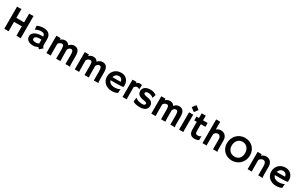

<svg xmlns="http://www.w3.org/2000/svg" viewBox="338 -2824 7667 4897"><g transform="rotate(30 4171.0 -375.5)"><path d="M88.9 0H104.5C172.9 0 205.6 2 215.8 2.9V-275.9H445.3V0H479.5C519 0 561.5 2 572.3 2.9V-653.3C569.3 -652.3 540.5 -649.4 508.3 -649.4C495.1 -649.4 477.5 -649.9 445.3 -651.9V-393.1H215.8V-653.3C199.2 -650.9 177.7 -649.4 151.9 -649.4C131.8 -649.4 121.1 -649.9 88.9 -651.9Z M728.5 -154.3C728.5 -48.8 808.1 7.3 943.8 7.3C986.8 7.3 1035.2 -8.8 1074.7 -30.3C1086.4 -11.2 1101.6 2.4 1119.6 12.2L1208 -68.8C1181.6 -82.5 1168 -105.5 1168 -146V-322.8C1168 -445.8 1091.3 -520 950.2 -520C882.3 -520 810.5 -501 761.2 -474.6L775.9 -366.7L777.3 -365.7C804.7 -391.6 879.9 -415.5 931.6 -415.5C1005.4 -415.5 1043.9 -394.5 1047.9 -319.8C1040 -320.8 1029.3 -321.3 1021.5 -321.8C829.6 -327.6 728.5 -246.6 728.5 -154.3ZM855.5 -157.7C855.5 -200.2 906.2 -239.7 1023.9 -233.9C1033.7 -233.4 1041.5 -232.9 1048.3 -231.9V-141.6C1048.3 -133.8 1048.3 -126 1048.8 -118.7C1022.9 -104.5 992.7 -94.7 964.8 -94.7C883.3 -94.7 855.5 -113.3 855.5 -157.7Z M1328.6 0H1456.1C1453.1 -21.5 1452.1 -48.3 1452.1 -141.1V-343.3C1482.9 -387.7 1515.1 -405.3 1559.6 -405.3C1601.1 -405.3 1615.7 -369.1 1615.7 -263.2V1.5C1650.4 -0.5 1673.3 0 1679.2 0H1741.7C1737.8 -50.8 1735.8 -83.5 1735.8 -322.3C1735.8 -327.6 1735.8 -333 1735.4 -337.9C1764.2 -386.2 1785.2 -405.3 1827.6 -405.3C1869.6 -405.3 1890.1 -370.1 1890.1 -262.7V1.5C1924.8 -0.5 1951.2 0 1957 0C1983.9 0 2014.2 2 2028.8 3.4L2029.8 1.5C2025.9 -3.4 2019 -8.3 2016.6 -24.9C2013.2 -48.8 2013.7 -111.8 2013.7 -322.3C2013.7 -440.9 1963.9 -520 1857.4 -520C1799.3 -520 1757.8 -498 1710 -448.2C1686.5 -493.2 1647 -520 1589.4 -520C1537.1 -520 1497.6 -502.9 1452.1 -466.3V-510.3H1328.6Z M2163.6 0H2291C2288.1 -21.5 2287.1 -48.3 2287.1 -141.1V-343.3C2317.9 -387.7 2350.1 -405.3 2394.5 -405.3C2436 -405.3 2450.7 -369.1 2450.7 -263.2V1.5C2485.4 -0.5 2508.3 0 2514.2 0H2576.7C2572.8 -50.8 2570.8 -83.5 2570.8 -322.3C2570.8 -327.6 2570.8 -333 2570.3 -337.9C2599.1 -386.2 2620.1 -405.3 2662.6 -405.3C2704.6 -405.3 2725.1 -370.1 2725.1 -262.7V1.5C2759.8 -0.5 2786.1 0 2792 0C2818.8 0 2849.1 2 2863.8 3.4L2864.7 1.5C2860.8 -3.4 2854 -8.3 2851.6 -24.9C2848.1 -48.8 2848.6 -111.8 2848.6 -322.3C2848.6 -440.9 2798.8 -520 2692.4 -520C2634.3 -520 2592.8 -498 2544.9 -448.2C2521.5 -493.2 2481.9 -520 2424.3 -520C2372.1 -520 2332.5 -502.9 2287.1 -466.3V-510.3H2163.6Z M2965.8 -252C2965.8 -98.6 3088.4 7.3 3252.4 7.3C3312.5 7.3 3386.7 -8.8 3419.4 -30.8C3423.8 -86.9 3425.8 -117.2 3427.2 -148.9C3407.2 -131.8 3347.2 -107.4 3272 -107.4C3173.3 -107.4 3109.4 -148.4 3092.3 -217.8C3133.3 -217.3 3218.3 -217.8 3264.2 -217.8C3355 -217.8 3430.7 -222.7 3462.9 -231.4C3465.8 -239.3 3468.8 -259.3 3468.8 -284.2C3468.8 -416 3380.4 -520 3239.7 -520C3073.7 -520 2965.8 -401.9 2965.8 -252ZM3093.8 -310.5C3110.8 -373.5 3159.2 -417.5 3224.6 -417.5C3294.4 -417.5 3327.1 -373.5 3338.9 -312.5C3305.2 -310.5 3251 -309.1 3221.2 -309.1C3191.9 -309.1 3125.5 -309.1 3093.8 -310.5Z M3570.3 0H3691.9C3690.4 -8.3 3689.9 -21.5 3689.9 -54.7V-355.5C3709.5 -385.7 3740.7 -406.2 3767.6 -406.2C3797.4 -406.2 3827.1 -397.5 3838.4 -376L3840.3 -377.4L3849.1 -508.8C3832 -515.6 3804.7 -520 3778.8 -520C3745.6 -520 3713.9 -500 3689.9 -472.7V-510.3H3570.3Z M3873 -43C3923.3 -6.8 3995.1 7.3 4080.6 7.3C4221.7 7.3 4296.4 -61 4296.4 -149.9C4296.4 -227.1 4257.3 -290 4132.8 -308.6C4024.9 -324.2 4005.9 -345.2 4005.9 -366.2C4005.9 -399.4 4030.3 -419.9 4094.7 -419.9C4150.4 -419.9 4205.6 -399.4 4231.4 -369.1C4231.4 -368.2 4235.8 -364.7 4235.8 -362.3C4237.3 -360.4 4237.8 -358.9 4238.8 -358.9C4239.3 -358.9 4239.7 -359.4 4240.7 -362.8C4255.9 -402.3 4266.6 -428.2 4275.9 -462.4C4233.4 -496.6 4172.4 -520 4102.5 -520C3966.8 -520 3883.3 -460 3883.3 -357.4C3883.3 -279.3 3932.6 -218.3 4069.8 -199.7C4154.3 -187.5 4175.3 -172.9 4175.3 -149.9C4175.3 -123.5 4160.6 -93.8 4090.8 -93.8C4005.4 -93.8 3920.4 -125 3890.6 -161.1C3886.2 -165.5 3886.2 -165 3886.2 -157.2C3885.3 -148.9 3876 -82 3873 -43Z M4418 0H4545.4C4542.5 -21.5 4541.5 -48.3 4541.5 -141.1V-343.3C4572.3 -387.7 4604.5 -405.3 4648.9 -405.3C4690.4 -405.3 4705.1 -369.1 4705.1 -263.2V1.5C4739.7 -0.5 4762.7 0 4768.6 0H4831.1C4827.1 -50.8 4825.2 -83.5 4825.2 -322.3C4825.2 -327.6 4825.2 -333 4824.7 -337.9C4853.5 -386.2 4874.5 -405.3 4917 -405.3C4959 -405.3 4979.5 -370.1 4979.5 -262.7V1.5C5014.2 -0.5 5040.5 0 5046.4 0C5073.2 0 5103.5 2 5118.2 3.4L5119.1 1.5C5115.2 -3.4 5108.4 -8.3 5106 -24.9C5102.5 -48.8 5103 -111.8 5103 -322.3C5103 -440.9 5053.2 -520 4946.8 -520C4888.7 -520 4847.2 -498 4799.3 -448.2C4775.9 -493.2 4736.3 -520 4678.7 -520C4626.5 -520 4586.9 -502.9 4541.5 -466.3V-510.3H4418Z M5338.9 -576.7C5365.2 -615.2 5387.7 -646 5415.5 -680.7L5310.5 -763.2C5288.1 -738.3 5255.9 -698.7 5229 -655.8ZM5235.4 0H5359.4C5357.9 -8.3 5357.4 -21.5 5357.4 -54.7V-510.3H5235.4Z M5527.8 -176.3C5527.8 -42 5591.8 7.3 5692.4 7.3C5731.4 7.3 5791 -5.4 5813.5 -26.9L5812 -140.1H5808.1C5793.5 -119.1 5760.3 -107.4 5721.7 -107.4C5673.3 -107.4 5647.5 -123 5647.5 -198.7V-397.9H5781.7V-510.3H5647.5V-649.4H5527.8V-510.3H5454.1C5453.1 -510.3 5454.1 -397.9 5454.1 -397.9H5527.8Z M5925.3 0H6046.9C6045.4 -8.3 6044.9 -21.5 6044.9 -54.7V-339.4C6072.8 -381.8 6107.4 -405.3 6145 -405.3C6187.5 -405.3 6235.8 -380.9 6235.8 -281.2V1.5C6270.5 -0.5 6293 0 6298.8 0C6325.7 0 6356 2 6370.6 3.4L6371.6 1.5C6367.7 -3.4 6360.8 -8.3 6358.4 -24.9C6355 -48.8 6355.5 -111.8 6355.5 -322.3C6355.5 -440.9 6284.7 -520 6174.8 -520C6124.5 -520 6088.4 -505.4 6044.9 -472.2V-698.2H5925.3Z M6464.8 -311C6464.8 -118.2 6610.4 12.2 6793.5 12.2C6973.1 12.2 7131.3 -126.5 7131.3 -331.5C7131.3 -544.9 6976.6 -661.6 6805.7 -661.6C6597.7 -661.6 6464.8 -497.1 6464.8 -311ZM6600.6 -316.4C6600.6 -436.5 6668.5 -542 6795.9 -542C6926.8 -542 6994.6 -437.5 6994.6 -320.8C6994.6 -187.5 6917 -109.9 6804.7 -109.9C6686 -109.9 6600.6 -194.8 6600.6 -316.4Z M7254.4 0H7377C7374 -16.1 7373 -33.7 7373 -62.5V-341.3C7402.8 -386.7 7439.9 -407.7 7481 -407.7C7532.2 -407.7 7567.9 -369.1 7567.9 -264.6V1.5C7602.5 -0.5 7624 0 7629.9 0C7656.7 0 7687 2 7701.7 3.4L7702.6 1.5C7698.7 -3.4 7691.9 -8.3 7689.5 -24.9C7686 -48.8 7686.5 -111.8 7686.5 -322.3C7686.5 -440.9 7617.7 -520 7510.7 -520C7461.9 -520 7418 -503.4 7373 -466.8V-510.3H7254.4Z M7804.7 -252C7804.7 -98.6 7927.2 7.3 8091.3 7.3C8151.4 7.3 8225.6 -8.8 8258.3 -30.8C8262.7 -86.9 8264.6 -117.2 8266.1 -148.9C8246.1 -131.8 8186 -107.4 8110.8 -107.4C8012.2 -107.4 7948.2 -148.4 7931.2 -217.8C7972.2 -217.3 8057.1 -217.8 8103 -217.8C8193.8 -217.8 8269.5 -222.7 8301.8 -231.4C8304.7 -239.3 8307.6 -259.3 8307.6 -284.2C8307.6 -416 8219.2 -520 8078.6 -520C7912.6 -520 7804.7 -401.9 7804.7 -252ZM7932.6 -310.5C7949.7 -373.5 7998 -417.5 8063.5 -417.5C8133.3 -417.5 8166 -373.5 8177.7 -312.5C8144 -310.5 8089.8 -309.1 8060.1 -309.1C8030.8 -309.1 7964.4 -309.1 7932.6 -310.5Z"/></g></svg>

Font: HammersmithOne
Style: Regular
Weight: 400
Designer: Nicole Fally
Foundry: Nicole Fally
Version: Version 1.003